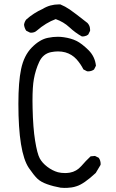

<svg xmlns="http://www.w3.org/2000/svg" viewBox="-20 -852 540 897"><path d="M250 -680.2Q227.5 -680.2 204.1 -675.3Q166 -668 128.9 -630.4Q91.8 -592.8 78.6 -529.3Q65.9 -469.7 65.9 -367.2Q65.9 -140.1 114.7 -67.4Q138.2 -33.2 154.3 -17.6Q170.4 -2 200 8.5Q229.5 19 263.2 24.9Q273.9 25.9 280.3 25.9Q286.6 25.9 294.4 25.6Q302.2 25.4 314.2 23.7Q326.2 22 337.4 18.1Q371.6 7.8 427.2 -43.9L449.7 -81.5Q450.2 -84 450.2 -85.9Q450.2 -102.1 441.4 -114.7L423.8 -123.5L403.3 -121.6Q380.4 -100.1 359.9 -76.2Q337.4 -50.8 306.2 -45.4Q293.9 -43.5 284.2 -43.5Q265.6 -43.5 250.5 -47.4Q224.6 -54.7 200.9 -72.8Q177.2 -90.8 165.5 -112.5Q153.8 -134.3 144 -194.8Q134.3 -254.4 132.3 -346.7Q131.8 -364.7 131.8 -381.3Q131.8 -447.3 138.2 -482.4Q146 -525.9 163.1 -562.5Q180.7 -600.6 218.3 -608.4Q235.4 -611.8 251 -611.8Q269 -611.8 285.2 -607.4Q315.9 -598.6 337.4 -575.2Q357.4 -552.7 369.6 -527.8L386.7 -519Q389.2 -518.6 391.6 -518.6Q407.2 -518.6 419.4 -527.3L428.2 -544.9Q423.8 -587.4 393.6 -617.7Q361.8 -648.9 336.9 -661.1Q312 -673.3 277.3 -678.2Q263.7 -680.2 250 -680.2ZM125 -699.2Q141.1 -699.2 151.4 -708.5Q194.8 -746.1 240.2 -762.7Q276.9 -750 304.2 -724.6Q331.5 -699.2 361.8 -682.1Q364.3 -681.6 367.2 -681.6Q370.1 -681.6 374.5 -682.6Q384.3 -684.1 392.1 -690.4L400.9 -708Q400.9 -710.4 400.9 -713.9Q400.9 -717.3 399.9 -722.7Q397.9 -734.4 388.7 -744.6Q326.7 -793.5 305.4 -807.9Q284.2 -822.3 261.7 -831.5Q258.3 -831.5 255.4 -831.5Q213.4 -831.5 179.7 -810.5Q137.2 -791.5 102.5 -760.7Q94.2 -750 92.3 -736.3Q94.2 -720.7 102.5 -708.5L120.1 -699.7Q122.6 -699.2 125 -699.2Z"/></svg>

Font: Bakudai
Style: Light
Weight: 300
Version: Version 1.48